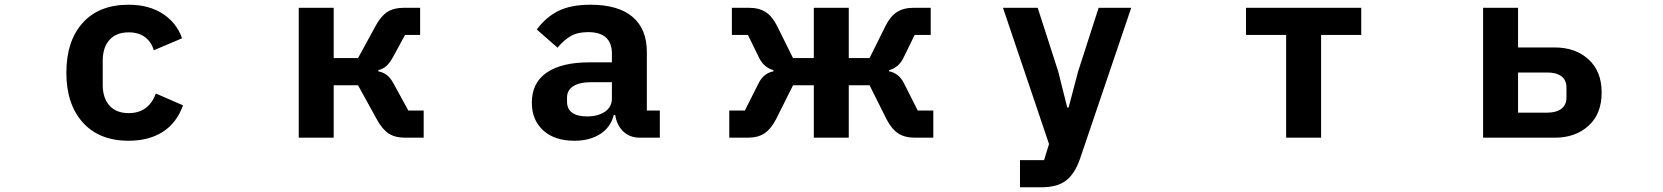

<svg xmlns="http://www.w3.org/2000/svg" viewBox="-20 -583 7040 813"><path d="M261 -275Q261 -409 330 -486Q399 -563 525 -563Q609 -563 668 -525.5Q727 -488 751 -421L631 -370Q622 -404 595 -425Q568 -446 525 -446Q472 -446 443.5 -414Q415 -382 415 -326V-224Q415 -168 443.5 -136Q472 -104 525 -104Q609 -104 640 -187L755 -137Q728 -62 669 -24.5Q610 13 525 13Q400 13 330.5 -64.5Q261 -142 261 -275Z M1245 0V-550H1393V-337H1496L1572 -476Q1594 -516 1621 -533Q1648 -550 1690 -550H1759V-435H1695L1644 -341Q1630 -316 1616 -303.5Q1602 -291 1582 -286V-281Q1602 -277 1617 -266Q1632 -255 1645 -232L1709 -115H1774V0H1695Q1653 0 1626 -17.5Q1599 -35 1576 -77L1496 -222H1393V0Z M2232 -148Q2232 -233 2295.5 -276Q2359 -319 2475 -319H2571V-356Q2571 -447 2470 -447Q2425 -447 2395.5 -429.5Q2366 -412 2341 -381L2253 -458Q2291 -510 2344 -536.5Q2397 -563 2480 -563Q2598 -563 2658.5 -511.5Q2719 -460 2719 -363V-115H2774V0H2689Q2647 0 2619.5 -26Q2592 -52 2585 -96H2579Q2566 -44 2521.5 -15.5Q2477 13 2412 13Q2328 13 2280 -31Q2232 -75 2232 -148ZM2571 -166V-235H2485Q2434 -235 2407.5 -218Q2381 -201 2381 -170V-153Q2381 -121 2403 -105.5Q2425 -90 2466 -90Q2512 -90 2541.5 -110Q2571 -130 2571 -166Z M3068 0V-115H3134L3193 -232Q3214 -273 3255 -281V-286Q3215 -297 3195 -337L3147 -435H3079V-550H3151Q3194 -550 3222 -532Q3250 -514 3270 -474L3338 -337H3426V-550H3574V-337H3662L3730 -474Q3750 -514 3778 -532Q3806 -550 3849 -550H3921V-435H3853L3805 -337Q3785 -297 3745 -286V-281Q3786 -273 3807 -232L3866 -115H3932V0H3854Q3811 0 3783.5 -18Q3756 -36 3734 -78L3662 -222H3574V0H3426V-222H3338L3266 -78Q3244 -36 3216.5 -18Q3189 0 3146 0Z M4299 210V95H4401L4422 27L4227 -550H4374L4461 -280L4499 -128H4505L4545 -280L4632 -550H4770L4553 90Q4531 153 4494 181.5Q4457 210 4389 210Z M5574 0H5426V-435H5256V-550H5744V-435H5574Z M6260 0V-550H6408V-382H6564Q6651 -382 6706.5 -331.5Q6762 -281 6762 -191Q6762 -101 6706.5 -50.5Q6651 0 6564 0ZM6532 -106Q6570 -106 6591.5 -122.5Q6613 -139 6613 -170V-212Q6613 -244 6591.5 -260Q6570 -276 6532 -276H6408V-106Z"/></svg>

Font: IBM Plex Sans JP
Style: Bold
Weight: 700
Designer: Mike Abbink; Paul van der Laan; Pieter van Rosmalen; Wujin Sim; Yejin Wi; Jinhee Kim; Boomi Park; Yona Kim; Kichan Ma
Foundry: Sandoll Inc.
Version: Version 1.001